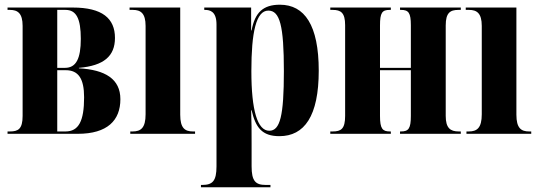

<svg xmlns="http://www.w3.org/2000/svg" viewBox="-20 -568 2292 815"><path d="M12 0H310C436 0 491 -57 491 -147C491 -233 426 -272 315 -278V-280C421 -289 468 -330 468 -407C468 -490 414 -536 289 -536H12V-526H22C55 -526 76 -512 76 -458V-76C76 -20 57 -10 22 -10H12ZM223 -280V-526H258C304 -526 323 -489 323 -403C323 -319 303 -280 256 -280ZM223 -10V-270H259C313 -270 337 -234 337 -155C337 -54 314 -10 258 -10Z M533 0H808V-10H799C765 -10 745 -24 745 -81V-536H530V-526H544C577 -526 598 -512 598 -458V-83C598 -25 578 -10 543 -10H533Z M833 227H1128V217H1108C1065 217 1048 201 1048 138V40C1048 -7 1048 -53 1046 -100H1048C1065 -27 1092 10 1166 10C1272 10 1333 -75 1333 -268C1333 -461 1273 -548 1168 -548C1097 -548 1062 -515 1048 -439H1046V-536H847V-526H850C872 -526 899 -519 899 -464V138C899 201 882 217 838 217H833ZM1123 -13C1073 -13 1047 -99 1047 -266C1047 -431 1067 -523 1119 -523C1168 -523 1185 -459 1185 -266C1185 -76 1169 -13 1123 -13Z M1382 0H1639V-10H1635C1604 -10 1593 -21 1593 -76V-270H1724V-76C1724 -22 1714 -10 1682 -10H1678V0H1936V-10H1927C1891 -10 1872 -25 1872 -76V-460C1872 -514 1891 -526 1926 -526H1936V-536H1678V-526H1682C1714 -526 1724 -514 1724 -461V-280H1593V-460C1593 -514 1602 -526 1634 -526H1639V-536H1382V-526H1392C1427 -526 1445 -514 1445 -461V-76C1445 -21 1428 -10 1392 -10H1382Z M1960 0H2235V-10H2226C2192 -10 2172 -24 2172 -81V-536H1957V-526H1971C2004 -526 2025 -512 2025 -458V-83C2025 -25 2005 -10 1970 -10H1960Z"/></svg>

Font: Noto Serif Display Condensed Extra
Style: Regular
Weight: 800
Width: 3
Designer: Monotype Design Team
Foundry: Monotype Imaging Inc.
Version: Version 1.900